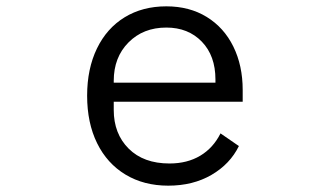

<svg xmlns="http://www.w3.org/2000/svg" viewBox="-20 -573 1040 606"><path d="M255 -271Q255 -356 286 -420Q317 -484 373.5 -518.5Q430 -553 505 -553Q578 -553 632.5 -519.5Q687 -486 716.5 -426Q746 -366 746 -289V-252H339V-226Q339 -151 386 -104Q433 -57 515 -57Q571 -57 612 -81.5Q653 -106 676 -152L734 -112Q706 -55 647.5 -21Q589 13 511 13Q434 13 376 -22Q318 -57 286.5 -121Q255 -185 255 -271ZM339 -318V-312H660V-322Q660 -397 617 -441.5Q574 -486 505 -486Q432 -486 385.5 -439Q339 -392 339 -318Z"/></svg>

Font: IBM Plex Sans JP
Style: Regular
Weight: 400
Designer: Mike Abbink; Paul van der Laan; Pieter van Rosmalen; Wujin Sim; Yejin Wi; Jinhee Kim; Boomi Park; Yona Kim; Kichan Ma
Foundry: Sandoll Inc.
Version: Version 1.001